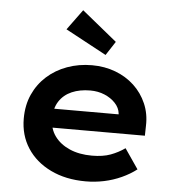

<svg xmlns="http://www.w3.org/2000/svg" viewBox="-55 -849 835 910"><g transform="rotate(5 362.0 -393.5)"><path d="M386 10Q291 10 219 -25Q147 -60 107.5 -121Q68 -182 68 -261Q68 -325 91 -376Q114 -427 155 -464Q196 -501 251 -521Q306 -541 369 -541Q429 -541 480.5 -521.5Q532 -502 570 -466.5Q608 -431 629 -382.5Q650 -334 648 -277L647 -230H166L143 -320H530L514 -302V-324Q511 -351 490.5 -373Q470 -395 439 -408Q408 -421 371 -421Q321 -421 283 -404.5Q245 -388 223.5 -355Q202 -322 202 -272Q202 -224 227.5 -189Q253 -154 298.5 -134Q344 -114 405 -114Q457 -114 493.5 -127.5Q530 -141 561 -163L626 -68Q595 -44 555.5 -26Q516 -8 473 1Q430 10 386 10ZM428 -595 233 -700 304 -797 471 -661Z"/></g></svg>

Font: Lexend Exa SemiBold
Style: Regular
Weight: 600
Designer: Bonnie Shaver-Troup, Thomas Jockin
Foundry: Lexend
Version: Version 1.007